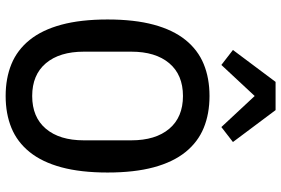

<svg xmlns="http://www.w3.org/2000/svg" viewBox="-178 -806 996 680"><g transform="rotate(90 320.0 -466.0)"><path d="M320 12Q257 12 207 -8.5Q157 -29 121.5 -73Q86 -117 67.5 -185.5Q49 -254 49 -349Q49 -444 67.5 -512.5Q86 -581 121.5 -625Q157 -669 207 -689.5Q257 -710 320 -710Q383 -710 433 -689.5Q483 -669 518.5 -625Q554 -581 572.5 -512.5Q591 -444 591 -349Q591 -254 572.5 -185.5Q554 -117 518.5 -73Q483 -29 433 -8.5Q383 12 320 12ZM320 -82Q395 -82 436 -130.5Q477 -179 477 -265V-433Q477 -519 436 -567.5Q395 -616 320 -616Q245 -616 204 -567.5Q163 -519 163 -433V-265Q163 -179 204 -130.5Q245 -82 320 -82ZM370 -944 483 -793 430 -752 320 -870 210 -752 157 -793 270 -944Z"/></g></svg>

Font: IBM Plex Sans Condensed Medium
Style: Regular
Weight: 500
Width: 3
Designer: Mike Abbink, Paul van der Laan, Pieter van Rosmalen
Foundry: Bold Monday
Version: Version 1.3